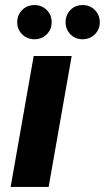

<svg xmlns="http://www.w3.org/2000/svg" viewBox="-20 -738 414 758"><path d="M22 0 113 -517H263L172 0ZM116 -583Q87 -583 67.5 -602.5Q48 -622 48 -650Q48 -679 67.5 -698.5Q87 -718 116 -718Q145 -718 164.5 -698.5Q184 -679 184 -650Q184 -622 164.5 -602.5Q145 -583 116 -583ZM306 -583Q277 -583 258 -602.5Q239 -622 239 -650Q239 -679 258 -698.5Q277 -718 306 -718Q335 -718 354.5 -698.5Q374 -679 374 -650Q374 -622 354.5 -602.5Q335 -583 306 -583Z"/></svg>

Font: DM Sans 11pt Black
Style: Italic
Weight: 900
Italic angle: -10°
Version: Version 4.004;gftools[0.9.30]